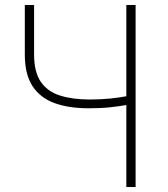

<svg xmlns="http://www.w3.org/2000/svg" viewBox="-20 -746 671 766"><path d="M484 0V-327Q456 -322 419 -318Q382 -314 334 -314Q255 -314 198 -334.5Q141 -355 110 -402Q79 -449 79 -528V-726H116V-528Q116 -459 142.5 -420Q169 -381 219 -365Q269 -349 338 -349Q384 -349 421 -353Q458 -357 484 -362V-726H521V0Z"/></svg>

Font: Noto Sans TC
Style: Regular
Weight: 100
Designer: Ryoko NISHIZUKA 西塚涼子 (kana, bopomofo & ideographs); Paul D. Hunt (Latin, Greek & Cyrillic); Sandoll Communications 산돌커뮤니
Foundry: Adobe
Version: Version 2.004;hotconv 1.0.118;makeotfexe 2.5.65603